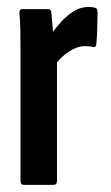

<svg xmlns="http://www.w3.org/2000/svg" viewBox="-20 -517 310 537"><path d="M46.4 0Q37.4 0 37.4 -10.9V-366.8Q37.4 -404.9 36.9 -432.7Q36.4 -460.6 34.4 -478.9Q33.4 -491.5 42.4 -491.5H115.3Q122.6 -491.5 123.6 -481.7Q125.6 -463.6 127.6 -437.1Q129.6 -410.5 130 -393.6L139.4 -374.7V-10.9Q139.4 0 130.1 0ZM131.5 -332.1 124 -422.4Q136.4 -440.2 152.3 -457.3Q168.1 -474.5 187 -486Q205.9 -497.5 227.3 -497.5Q237.9 -497.5 245 -495.7Q249.8 -494.3 251.3 -490.7Q252.8 -487.1 252.8 -481.7Q252.8 -460.4 252.1 -438Q251.4 -415.6 249.4 -393.6Q248.4 -384.2 240.9 -385.2Q235.9 -386.9 230 -387.4Q224.1 -387.9 217.1 -387.9Q195.7 -387.9 172.5 -372.6Q149.3 -357.4 131.5 -332.1Z"/></svg>

Font: Sofia Sans Extra Condensed
Style: Regular
Weight: 400
Designer: Botio Nikoltchev, Ani Petrova
Foundry: lettersoup
Version: Version 4.101